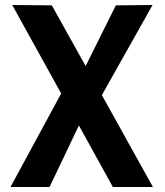

<svg xmlns="http://www.w3.org/2000/svg" viewBox="-20 -750 660 769"><path d="M29 -730 225 -375.5 22 -1H178.5L296 -247.5L432 -1H592.5L388 -369L591 -730L444 -728.5L323 -485.5L187.5 -728.5Z"/></svg>

Font: Monaspace Argon
Style: Bold
Weight: 700
Designer: Riley Cran & the Lettermatic Team
Foundry: Lettermatic
Version: Version 1.000 (Monaspace Argon)